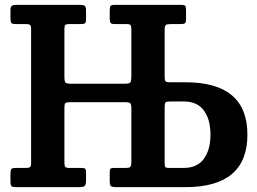

<svg xmlns="http://www.w3.org/2000/svg" viewBox="-20 -770 1059 790"><path d="M245 -649.5V-453.5Q245 -434.5 249.8 -430Q254.5 -425.5 274 -425.5H494Q513 -425.5 516.8 -431.5Q520.5 -437.5 520.5 -457V-647.5Q520.5 -662.5 517.2 -666.8Q514 -671 499 -671H451.5Q439 -671 435.2 -675.5Q431.5 -680 431.5 -692.5V-726Q431.5 -741.5 435.2 -745.8Q439 -750 454.5 -750H724.5Q738 -750 741.8 -746.2Q745.5 -742.5 745.5 -728.5V-690.5Q745.5 -678.5 741.5 -674.8Q737.5 -671 725 -671H684.5Q667.5 -671 662.5 -667.5Q657.5 -664 657.5 -647.5V-454.5Q657.5 -439.5 661 -435.5Q664.5 -431.5 680.5 -431.5H743Q998 -431.5 998 -216Q998 0 743 0H457.5Q441 0 436.2 -4.5Q431.5 -9 431.5 -26V-59.5Q431.5 -71.5 434.2 -75.2Q437 -79 448 -79H497Q512.5 -79 516.5 -83.8Q520.5 -88.5 520.5 -103.5V-325Q520.5 -341 515.8 -345.2Q511 -349.5 496 -349.5H268.5Q253 -349.5 249 -345.8Q245 -342 245 -327V-102Q245 -89 248 -84Q251 -79 265 -79H314.5Q326 -79 330 -76Q334 -73 334 -61V-27.5Q334 -9 328 -4.5Q322 0 304.5 0H47.5Q32 0 27.5 -4Q23 -8 23 -24V-54.5Q23 -69 26.5 -74Q30 -79 44 -79H83.5Q97.5 -79 102.8 -81.8Q108 -84.5 108 -98.5V-650.5Q108 -663.5 103.8 -667.2Q99.5 -671 86.5 -671H45Q30 -671 26.5 -675.8Q23 -680.5 23 -696V-728.5Q23 -742 28.8 -746Q34.5 -750 47.5 -750H308Q321.5 -750 327.8 -746.5Q334 -743 334 -728.5V-691.5Q334 -678.5 330.2 -674.8Q326.5 -671 314 -671H265Q252 -671 248.5 -667.2Q245 -663.5 245 -649.5ZM736 -79Q791.5 -79 818.8 -116.5Q846 -154 846 -216Q846 -278.5 818.8 -315.5Q791.5 -352.5 736 -352.5H679.5Q664.5 -352.5 661 -348.5Q657.5 -344.5 657.5 -329V-98.5Q657.5 -87 660.2 -83Q663 -79 675.5 -79Z"/></svg>

Font: Besley* Narrow Semi
Style: Regular
Weight: 600
Width: 4
Designer: Owen Earl
Foundry: indestructible type*
Version: Version 3.000; ttfautohint (v1.8.3)